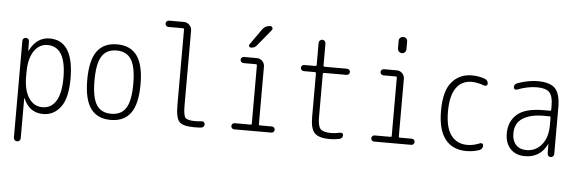

<svg xmlns="http://www.w3.org/2000/svg" viewBox="-57 -954 4113 1367"><g transform="rotate(5 2000.0 -270.5)"><path d="M124 -275.4V-245.1Q124 -147.5 160.6 -92.8Q197.3 -38.1 257.8 -38.1Q321.3 -38.1 355.5 -93.8Q389.6 -149.4 389.6 -259.8Q389.6 -481.4 257.8 -482.4Q197.3 -482.4 160.6 -427.7Q124 -373 124 -275.4ZM75.2 195.3V-497.1Q75.2 -506.8 82 -513.2Q88.9 -519.5 99.1 -519.5Q109.4 -519.5 115.7 -513.2Q122.1 -506.8 122.1 -497.1L123 -429.7Q123 -428.7 124 -428.7Q126 -428.7 126 -430.7Q174.8 -529.3 267.6 -530.3Q439.5 -530.3 440.4 -259.8Q440.4 -117.2 391.6 -53.7Q342.8 9.8 267.6 9.8Q168.9 9.8 127 -88.9Q127 -90.8 126 -90.8Q124 -90.8 124 -89.8V195.3Q124 206.1 117.2 212.9Q110.4 219.7 100.1 219.7Q89.8 219.7 82.5 212.9Q75.2 206.1 75.2 195.3Z M855.5 -433.1Q822.3 -486.3 750 -486.3Q677.7 -486.3 644.5 -433.1Q611.3 -379.9 611.3 -259.8Q611.3 -139.6 644.5 -86.9Q677.7 -34.2 750 -34.2Q822.3 -34.2 855.5 -86.9Q888.7 -139.6 888.7 -259.8Q888.7 -379.9 855.5 -433.1ZM893.1 -55.7Q845.7 9.8 750 9.8Q654.3 9.8 606.9 -55.7Q559.6 -121.1 559.6 -260.3Q559.6 -399.4 606.9 -464.8Q654.3 -530.3 750 -530.3Q845.7 -530.3 893.1 -464.8Q940.4 -399.4 940.4 -260.3Q940.4 -121.1 893.1 -55.7Z M1101.6 -685.5Q1092.8 -685.5 1086.4 -692.4Q1080.1 -699.2 1080.1 -708Q1080.1 -716.8 1086.4 -723.6Q1092.8 -730.5 1101.6 -730.5H1209Q1232.4 -730.5 1249 -713.4Q1265.6 -696.3 1265.6 -672.9V-139.6Q1265.6 -68.4 1280.3 -51.3Q1294.9 -34.2 1350.6 -34.2Q1373 -34.2 1397.5 -37.1Q1406.2 -38.1 1413.1 -32.2Q1419.9 -26.4 1419.9 -16.6Q1419.9 -6.8 1413.6 0Q1407.2 6.8 1397.5 7.8Q1380.9 9.8 1345.7 9.8Q1266.6 9.8 1240.7 -18.1Q1214.8 -45.9 1214.8 -134.8V-676.8Q1214.8 -685.5 1206.1 -685.5Z M1631.8 0Q1623 0 1616.7 -6.3Q1610.4 -12.7 1610.4 -22Q1610.4 -31.2 1616.7 -37.6Q1623 -43.9 1631.8 -43.9H1746.1Q1753.9 -43.9 1753.9 -51.8V-466.8Q1753.9 -475.6 1746.1 -475.6H1657.2Q1648.4 -475.6 1641.6 -482.4Q1634.8 -489.3 1634.8 -498Q1634.8 -506.8 1641.6 -513.2Q1648.4 -519.5 1657.2 -519.5H1749Q1772.5 -519.5 1788.6 -502.9Q1804.7 -486.3 1804.7 -462.9V-51.8Q1804.7 -43.9 1814.5 -43.9H1898.4Q1907.2 -43.9 1913.6 -37.6Q1919.9 -31.2 1919.9 -22Q1919.9 -12.7 1913.6 -6.3Q1907.2 0 1898.4 0ZM1767.6 -724.6Q1789.1 -754.9 1825.2 -754.9Q1835.9 -754.9 1840.3 -745.1Q1844.7 -735.4 1837.9 -726.6L1742.2 -610.4Q1727.5 -590.8 1700.2 -589.8Q1692.4 -589.8 1687.5 -597.7Q1682.6 -605.5 1688.5 -612.3Z M2089.8 -456.1Q2081.1 -456.1 2074.2 -462.4Q2067.4 -468.8 2067.4 -478Q2067.4 -487.3 2074.2 -493.7Q2081.1 -500 2089.8 -500H2168.9Q2177.7 -500 2177.7 -508.8V-665Q2177.7 -675.8 2185.1 -683.1Q2192.4 -690.4 2202.1 -690.4Q2211.9 -690.4 2219.2 -683.1Q2226.6 -675.8 2226.6 -665V-508.8Q2226.6 -500 2236.3 -500H2394.5Q2403.3 -500 2410.6 -493.7Q2418 -487.3 2418 -478Q2418 -468.8 2411.1 -462.4Q2404.3 -456.1 2394.5 -456.1H2236.3Q2227.5 -456.1 2226.6 -447.3V-139.6Q2226.6 -75.2 2246.1 -54.7Q2265.6 -34.2 2323.2 -34.2Q2352.5 -34.2 2385.7 -42Q2393.6 -43.9 2400.9 -39.6Q2408.2 -35.2 2408.2 -27.3Q2408.2 -2.9 2385.7 2Q2350.6 9.8 2318.4 9.8Q2238.3 9.8 2208 -21Q2177.7 -51.8 2177.7 -134.8V-447.3Q2177.7 -456.1 2168.9 -456.1Z M2631.8 0Q2623 0 2616.7 -6.3Q2610.4 -12.7 2610.4 -22Q2610.4 -31.2 2616.7 -37.6Q2623 -43.9 2631.8 -43.9H2746.1Q2753.9 -43.9 2753.9 -51.8V-466.8Q2753.9 -475.6 2746.1 -475.6H2657.2Q2648.4 -475.6 2641.6 -482.4Q2634.8 -489.3 2634.8 -498Q2634.8 -506.8 2641.6 -513.2Q2648.4 -519.5 2657.2 -519.5H2749Q2772.5 -519.5 2788.6 -502.9Q2804.7 -486.3 2804.7 -462.9V-51.8Q2804.7 -43.9 2814.5 -43.9H2898.4Q2907.2 -43.9 2913.6 -37.6Q2919.9 -31.2 2919.9 -22Q2919.9 -12.7 2913.6 -6.3Q2907.2 0 2898.4 0ZM2744.1 -730.5Q2744.1 -743.2 2752.9 -751.5Q2761.7 -759.8 2774.9 -759.8Q2788.1 -759.8 2796.4 -751.5Q2804.7 -743.2 2804.7 -730.5V-675.8Q2804.7 -663.1 2796.4 -653.8Q2788.1 -644.5 2774.9 -644.5Q2761.7 -644.5 2752.9 -653.8Q2744.1 -663.1 2744.1 -675.8Z M3293 9.8Q3193.4 9.8 3140.6 -57.6Q3087.9 -125 3087.9 -259.8Q3087.9 -402.3 3142.6 -466.3Q3197.3 -530.3 3286.1 -530.3Q3333 -530.3 3377.9 -514.6Q3402.3 -505.9 3402.3 -480.5Q3402.3 -471.7 3394.5 -467.3Q3386.7 -462.9 3377.9 -465.8Q3333 -483.4 3289.1 -484.4Q3216.8 -484.4 3177.2 -428.2Q3137.7 -372.1 3137.7 -259.8Q3137.7 -144.5 3179.2 -89.4Q3220.7 -34.2 3295.9 -34.2Q3338.9 -34.2 3384.8 -53.7Q3392.6 -57.6 3400.4 -53.2Q3408.2 -48.8 3408.2 -40Q3408.2 -13.7 3383.8 -4.9Q3338.9 9.8 3293 9.8Z M3815.4 -288.1Q3725.6 -288.1 3670.4 -253.4Q3615.2 -218.8 3615.2 -144.5Q3615.2 -92.8 3642.6 -63.5Q3669.9 -34.2 3717.8 -34.2Q3784.2 -34.2 3826.7 -85.9Q3869.1 -137.7 3869.1 -224.6V-279.3Q3869.1 -288.1 3860.4 -288.1ZM3710 9.8Q3645.5 9.8 3606.9 -30.8Q3568.4 -71.3 3568.4 -141.6Q3568.4 -225.6 3626 -276.9Q3683.6 -328.1 3815.4 -328.1H3860.4Q3869.1 -328.1 3869.1 -335.9V-365.2Q3869.1 -432.6 3843.8 -459.5Q3818.4 -486.3 3754.9 -486.3Q3688.5 -486.3 3611.3 -457Q3604.5 -454.1 3597.2 -459Q3589.8 -463.9 3589.8 -471.7Q3589.8 -495.1 3612.3 -502.9Q3691.4 -530.3 3754.9 -530.3Q3844.7 -530.3 3881.3 -491.7Q3918 -453.1 3918 -355.5V-23.4Q3918 -13.7 3911.1 -6.8Q3904.3 0 3894 0Q3883.8 0 3877.4 -6.3Q3871.1 -12.7 3871.1 -23.4L3870.1 -89.8Q3870.1 -90.8 3869.1 -90.8Q3868.2 -90.8 3868.2 -89.8Q3820.3 9.8 3710 9.8Z"/></g></svg>

Font: Rounded Mgen+ 1m light
Style: Regular
Weight: 200
Designer: [Source Han Sans]
Ryoko NISHIZUKA  (kana & ideographs); Paul D. Hunt (Latin, Greek & Cyrillic); Wenlong ZHANG  (bopomofo
Version: Version 1.059.20150602